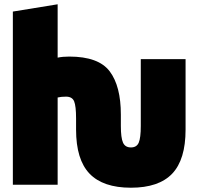

<svg xmlns="http://www.w3.org/2000/svg" viewBox="-20 -832 921 896"><path d="M544 -297V-244Q544 -189 554 -166.5Q564 -144 591 -144Q618 -144 627.5 -166.5Q637 -189 637 -244V-556H846V-227Q846 -87 783.5 -21.5Q721 44 591 44Q461 44 398 -21.5Q335 -87 335 -227V-279Q335 -337 326 -359Q317 -381 288 -381Q265 -381 249 -377V30H40V-778L249 -812V-563Q272 -568 303 -568Q440 -568 492 -499Q544 -430 544 -297Z"/></svg>

Font: Repo
Style: ExtraBlack
Weight: 1000
Designer: Stefan Peev
Foundry: Context Ltd
Version: Version 001.000